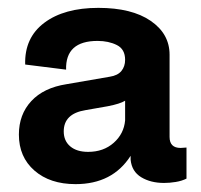

<svg xmlns="http://www.w3.org/2000/svg" viewBox="-20 -758 511 488"><path d="M28 -416Q28 -467 59.5 -501Q91 -535 149 -544L259 -563Q279 -566 288.5 -577.5Q298 -589 298 -606Q298 -633 277 -643.5Q256 -654 228 -654Q146 -654 148 -581L44 -594Q42 -662 92.5 -700Q143 -738 230 -738Q315 -738 363 -705Q411 -672 411 -619V-410Q411 -382 439 -382Q443 -382 446.5 -382.5Q450 -383 454 -383V-304Q442 -298 426.5 -295.5Q411 -293 397 -293Q363 -293 339 -307.5Q315 -322 312 -352V-362Q266 -290 172 -290Q107 -290 67.5 -324.5Q28 -359 28 -416ZM142 -424Q142 -400 158.5 -386Q175 -372 204 -372Q243 -372 269 -395Q295 -418 298 -452V-502Q285 -494 254 -488L197 -478Q142 -469 142 -424Z"/></svg>

Font: BDO Grotesk DemiBold
Style: Regular
Weight: 600
Designer: Deni Anggara
Foundry: Lokal Container
Version: Version 2.000